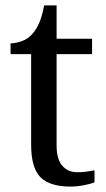

<svg xmlns="http://www.w3.org/2000/svg" viewBox="-20 -679 392 709"><path d="M240 10Q164 10 129.5 -24.5Q95 -59 95 -145V-479H19V-519Q37 -519 59 -526.5Q81 -534 97 -551Q114 -569 125 -595Q136 -621 143 -659H189V-536H320V-479H189V-142Q189 -91 210 -67Q231 -43 265 -43Q283 -43 298 -45Q313 -47 329 -50V-6Q316 0 290 5Q264 10 240 10Z"/></svg>

Font: Noto Serif Gujarati
Style: Regular
Weight: 400
Designer: Universal Thirst, Indian Type Foundry and the Monotype Design Team
Foundry: Monotype Imaging Inc.
Version: Version 2.102